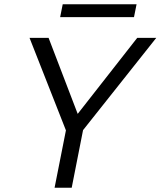

<svg xmlns="http://www.w3.org/2000/svg" viewBox="-20 -877 750 897"><path d="M621 -700H710L368 -269L315 0H235L288 -268L118 -700H207L343 -345ZM273 -857H618L606 -797H261Z"/></svg>

Font: Albert Sans
Style: Italic
Weight: 400
Italic angle: -11.25°
Designer: Andreas Rasmussen
Foundry: a.Foundry
Version: Version 1.025